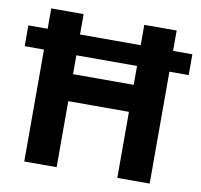

<svg xmlns="http://www.w3.org/2000/svg" viewBox="-79 -798 924 882"><g transform="rotate(10 382.5 -357.0)"><path d="M90 0V-522H0V-619H90V-714H241V-619H524V-714H675V-619H765V-522H675V0H524V-308H241V0ZM241 -434H524V-522H241Z"/></g></svg>

Font: Noto Sans Gunjala Gondi
Style: Regular
Weight: 400
Designer: Ek Type
Foundry: Ek Type
Version: Version 1.004